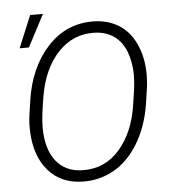

<svg xmlns="http://www.w3.org/2000/svg" viewBox="-55 -824 780 884"><g transform="rotate(-5 335.5 -382.5)"><path d="M291.5 9.8Q191.9 7.8 133.5 -59.3Q75.2 -126.5 70.3 -238.8Q68.4 -277.8 73.7 -316.4L83.5 -383.8Q105.5 -532.7 190.9 -627Q278.3 -723.1 406.7 -720.7Q472.2 -719.2 521.2 -688.7Q570.3 -658.2 597.7 -599.9Q625 -541.5 627.4 -471.7Q628.9 -429.7 623 -389.6L611.8 -314.5Q594.7 -213.9 548.6 -138.7Q502.4 -63.5 436.5 -26.1Q370.6 11.2 291.5 9.8ZM564.5 -395Q568.4 -425.8 568.8 -457.5Q568.8 -517.1 550.3 -565.9Q531.7 -614.7 494.4 -640.9Q457 -667 403.8 -668.5Q306.2 -670.9 237.3 -598.4Q168.5 -525.9 146.5 -402.3Q128.9 -302.2 129.4 -254.4Q129.4 -155.8 172.6 -100.1Q215.8 -44.4 294.4 -42.5Q398.4 -40 466.6 -117.7Q534.7 -195.3 553.7 -322.8ZM117.2 -775.4H176.3L98.6 -627H55.7Z"/></g></svg>

Font: RobotoInd Light
Style: Italic
Weight: 300
Italic angle: -12°
Designer: Google
Version: Version 2.001151; 2014